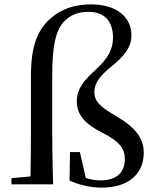

<svg xmlns="http://www.w3.org/2000/svg" viewBox="-20 -840 708 875"><path d="M118 0H222C220 -76 218 -154 218 -230V-493C218 -631 233 -696 269 -739C299 -772 336 -786 384 -786C462 -786 495 -736 495 -669C495 -611 468 -571 419 -525C367 -478 330 -438 330 -378C330 -309 378 -270 447 -235C527 -194 549 -161 549 -115C549 -58 515 -18 439 -18C413 -18 392 -22 371 -29L344 -147H299L297 -17C344 4 393 15 444 15C567 15 635 -49 635 -143C635 -208 602 -257 504 -314C436 -354 410 -378 410 -421C410 -460 435 -494 484 -534C544 -582 579 -623 579 -679C579 -760 514 -820 395 -820C325 -820 261 -802 208 -754C151 -702 121 -631 121 -493V-230C121 -166 120 -101 119 -36L32 -28V0Z"/></svg>

Font: Noto Serif JP Medium
Style: Regular
Weight: 500
Designer: Ryoko NISHIZUKA 西塚涼子 (kana & ideographs); Frank Grießhammer (Latin, Greek & Cyrillic); Wenlong ZHANG 张文龙 (bopomofo); San
Foundry: Adobe
Version: Version 2.001;hotconv 1.1.0;makeotfexe 2.6.0